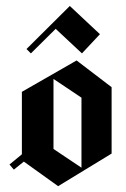

<svg xmlns="http://www.w3.org/2000/svg" viewBox="-20 -638 433 658"><path d="M85.8 -455 70.8 -470 219.2 -617.5 322.5 -520.8 260.8 -455 170.8 -539.2ZM27.5 -56.7 12.5 -74.2 55 -109.2V-323.3L242.5 -430.8L362.5 -339.2V-111.7L179.2 0L61.7 -84.2ZM259.2 -63.3V-303.3L163.3 -367.5V-127.5Z"/></svg>

Font: Manufacturing Consent
Style: Regular
Weight: 400
Version: Version 3.000; ttfautohint (v1.8.4.7-5d5b)